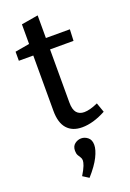

<svg xmlns="http://www.w3.org/2000/svg" viewBox="-178 -726 728 1076"><g transform="rotate(-20 186.5 -187.5)"><path d="M218 10Q160 10 128.5 -25.5Q97 -61 97 -132V-462H11V-516L97 -531V-648L197 -665V-530H340L337 -462H197V-146Q197 -103 213 -84.5Q229 -66 258 -66Q291 -66 340 -88L360 -31Q284 10 218 10ZM159 290 123 267Q143 234 150 215Q157 196 157 185Q157 174 151.5 166Q146 158 140 147.5Q134 137 134 120Q134 93 151.5 79.5Q169 66 190 66Q211 66 229 80.5Q247 95 247 125Q247 154 226.5 195.5Q206 237 159 290Z"/></g></svg>

Font: Bitter Medium
Style: Regular
Weight: 500
Designer: Sol Matas, and Bitter project Authors
Foundry: Sol Matas
Version: Version 2.001